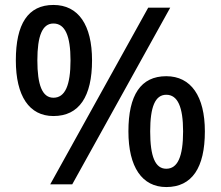

<svg xmlns="http://www.w3.org/2000/svg" viewBox="-20 -811 892 776"><path d="M196 -342C300 -342 352 -421 352 -567C352 -710 297 -791 196 -791C93 -791 44 -714 44 -567C44 -423 98 -342 196 -342ZM183 -66H272L668 -780H579ZM196 -416C151 -416 131 -467 131 -567C131 -666 151 -716 196 -716C243 -716 265 -666 265 -567C265 -466 243 -416 196 -416ZM652 -55C756 -55 808 -133 808 -280C808 -422 752 -503 652 -503C549 -503 499 -427 499 -280C499 -136 554 -55 652 -55ZM652 -129C607 -129 587 -179 587 -280C587 -379 607 -428 652 -428C698 -428 720 -379 720 -280C720 -178 698 -129 652 -129Z"/></svg>

Font: Noto Sans Malayalam UI Medium
Style: Regular
Weight: 500
Designer: Jelle Bosma - Monotype Design Team
Foundry: Monotype Imaging Inc.
Version: Version 2.104